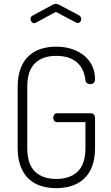

<svg xmlns="http://www.w3.org/2000/svg" viewBox="-20 -974 576 1000"><path d="M167 -856Q165 -855 163 -854Q161 -853 159 -853Q151 -853 145 -859.5Q139 -866 139 -876Q139 -887 150 -893L254 -949Q262 -954 271 -954Q280 -954 288 -949L392 -894Q403 -888 403 -874Q403 -866 397.5 -860Q392 -854 384 -854Q382 -854 379.5 -855Q377 -856 375 -857L271 -912ZM425 -557Q417 -620 378 -651.5Q339 -683 273 -683Q201 -683 161.5 -644Q122 -605 122 -521V-204Q122 -120 161.5 -81Q201 -42 273 -42Q345 -42 385 -81Q425 -120 425 -204V-338H277Q267 -338 262 -345.5Q257 -353 257 -361Q257 -369 262 -376.5Q267 -384 277 -384H454Q464 -384 469.5 -377Q475 -370 475 -361V-204Q475 -147 459.5 -107Q444 -67 416.5 -42Q389 -17 352 -5.5Q315 6 273 6Q230 6 193.5 -5.5Q157 -17 130 -42Q103 -67 87.5 -107Q72 -147 72 -204V-521Q72 -578 87.5 -618Q103 -658 130 -683Q157 -708 193.5 -719.5Q230 -731 272 -731Q319 -731 356.5 -718Q394 -705 420.5 -682.5Q447 -660 461 -629Q475 -598 475 -562Q475 -548 468 -542Q461 -536 450 -536Q440 -536 433 -541Q426 -546 425 -557Z"/></svg>

Font: AkaAcidDosis
Style: Light
Weight: 300
Designer: Edgar Tolentino, Pablo Impallari, Igino Marini, Aka-Acid
Foundry: Edgar Tolentino, Pablo Impallari, Igino Marini, Aka-Acid
Version: Version 1.007